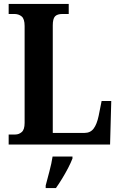

<svg xmlns="http://www.w3.org/2000/svg" viewBox="-20 -734 612 975"><path d="M24 0V-51H58Q76 -51 90.5 -63.5Q105 -76 105 -110V-602Q105 -638 90 -650.5Q75 -663 53 -663H24V-714H329V-663H297Q271 -663 259.5 -651Q248 -639 248 -605V-59H409Q439 -59 455.5 -81Q472 -103 481 -146L496 -221H545L539 0ZM212 208Q220 177 231 136Q242 95 247 61H348V71Q340 92 326 119Q312 146 295.5 173Q279 200 264 221H212Z"/></svg>

Font: Noto Serif Khmer Condensed
Style: Bold
Weight: 700
Width: 3
Designer: Danh Hong and the Monotype Design Team
Foundry: Monotype Imaging Inc.
Version: Version 2.004; ttfautohint (v1.8.4.7-5d5b)